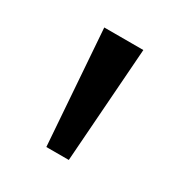

<svg xmlns="http://www.w3.org/2000/svg" viewBox="-82 -767 377 400"><g transform="rotate(30 106.5 -567.0)"><path d="M80 -429 60 -705H154L134 -429Z"/></g></svg>

Font: Nunito Sans 10pt SemiCondensed
Style: Regular
Weight: 400
Width: 4
Designer: Vernon Adams
Foundry: Vernon Adams
Version: Version 3.101;gftools[0.9.27]